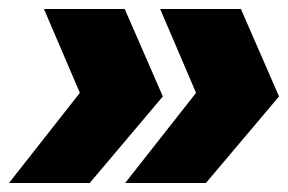

<svg xmlns="http://www.w3.org/2000/svg" viewBox="-61 -486 642 428"><path d="M139 -78H-41L117 -279L37 -466H217L302 -271ZM398 -78H218L376 -279L296 -466H476L561 -271Z"/></svg>

Font: Argentum Sans Black
Style: Italic
Weight: 900
Italic angle: -11°
Designer: Julieta Ulanovsky (font), Cristiano Sobral (main changes and remaster)
Foundry: Julieta Ulanovsky (font), Cristiano Sobral (main changes and remaster)
Version: Version 2.007;June 15, 2022;FontCreator 14.0.0.2814 64-bit; 